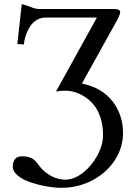

<svg xmlns="http://www.w3.org/2000/svg" viewBox="-20 -688 652 919"><path d="M522.9 -645Q555.2 -645 555.2 -630.9Q555.2 -618.2 539.1 -588.9L372.1 -288.1Q468.3 -268.1 518.6 -203.1Q568.8 -138.2 568.8 -50.8Q568.8 18.1 530 78.1Q491.2 138.2 422.9 174.6Q354.5 210.9 273.9 210.9Q242.2 210.9 203.1 204.1Q164.1 197.3 127.2 185.1Q90.3 172.9 65.7 152.8Q41 132.8 41 108.9Q41 89.4 51 75Q61 60.5 84 60.1Q88.4 59.6 110.8 62Q142.1 69.8 157.2 91.8Q159.7 94.7 164.6 101.3Q169.4 107.9 171.9 110.8Q195.3 139.2 227.3 155.5Q259.3 171.9 293 171.9Q334.5 171.9 376.7 139.2Q418.9 106.4 446 56.2Q473.1 5.9 473.1 -42Q473.1 -87.4 460.9 -124.8Q448.7 -162.1 429.4 -185.5Q410.2 -209 385.5 -224.9Q360.8 -240.7 337.6 -247.3Q314.5 -253.9 293 -253.9Q267.1 -253.9 248 -250L443.8 -604H196.8Q171.9 -603.5 151.9 -589.8Q131.8 -576.2 120.1 -555.2Q108.4 -534.2 102.1 -513.9Q95.7 -493.7 94.2 -475.1L63 -477.1L84 -668Q93.3 -666.5 107.2 -661.4Q121.1 -656.2 126 -654.8Q149.4 -645 167 -645Z"/></svg>

Font: Common Serif News
Style: Regular
Weight: 450
Designer: Philipp H. Poll, Khaled Hosny
Foundry: Stefan Peev, Context Ltd.
Version: Version 1.026